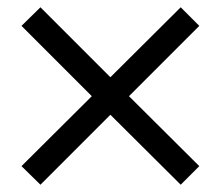

<svg xmlns="http://www.w3.org/2000/svg" viewBox="-20 -570 606 527"><path d="M334 -306 527 -114 476 -63 283 -255 91 -63 39 -114 232 -306 39 -499 91 -550 283 -358 476 -550 527 -499Z"/></svg>

Font: CST
Style: Regular
Weight: 400
Version: Version 1.00